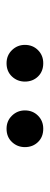

<svg xmlns="http://www.w3.org/2000/svg" viewBox="197 -931 152 586"><g transform="rotate(90 273.0 -638.0)"><path d="M373 -582Q349 -582 333 -598.5Q317 -615 317 -638Q317 -662 333 -678Q349 -694 373 -694Q398 -694 413.5 -678Q429 -662 429 -638Q429 -615 413.5 -598.5Q398 -582 373 -582ZM173 -582Q149 -582 133 -598.5Q117 -615 117 -638Q117 -662 133 -678Q149 -694 173 -694Q198 -694 213.5 -678Q229 -662 229 -638Q229 -615 213.5 -598.5Q198 -582 173 -582Z"/></g></svg>

Font: Assistant ExtraLight SemiBold
Style: Regular
Weight: 600
Version: Version 3.000